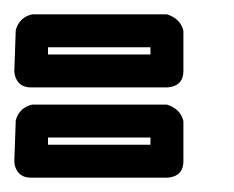

<svg xmlns="http://www.w3.org/2000/svg" viewBox="-20 -325 326 268"><path d="M25 -305H213Q232 -299 236 -282V-226Q236 -208 220 -204Q216 -203 213 -203H23Q6 -203 1 -219Q0 -223 0 -226V-227L2 -283Q7 -301 25 -305ZM47 -259V-249H190V-259ZM25 -179H213Q232 -173 236 -156V-100Q236 -82 220 -78Q216 -77 213 -77H23Q6 -77 1 -93Q0 -97 0 -100Q0 -100 0 -101L2 -157Q7 -175 25 -179ZM47 -133V-123H190V-133Z"/></svg>

Font: Santa Chrismast Display
Style: Regular
Weight: 400
Designer: MUHAMMAD YONI
Version: Version 001.000